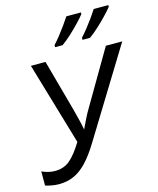

<svg xmlns="http://www.w3.org/2000/svg" viewBox="-137 -1038 939 1143"><g transform="rotate(-15 333.0 -467.0)"><path d="M83 10Q61 10 37.5 5.5Q14 1 0 -4V-91Q17 -83 38 -77.5Q59 -72 81 -72Q135 -72 172.5 -103.5Q210 -135 253 -205L103 -714H193L279 -401Q288 -367 296.5 -333Q305 -299 311 -266Q325 -295 339 -324Q353 -353 370 -381L565 -714H666L337 -178Q295 -109 256 -68Q217 -27 175.5 -8.5Q134 10 83 10ZM440 -784V-797Q458 -816 478.5 -842Q499 -868 518.5 -895Q538 -922 552 -944H642V-934Q629 -917 601.5 -888Q574 -859 543 -830.5Q512 -802 486 -784ZM271 -784V-797Q289 -816 309.5 -842Q330 -868 349.5 -895Q369 -922 383 -944H473V-934Q460 -917 432.5 -888Q405 -859 374 -830.5Q343 -802 317 -784Z"/></g></svg>

Font: Manna Sans
Style: Italic
Weight: 400
Italic angle: -12°
Designer: Monotype Design Team
Foundry: Monotype Imaging Inc.
Version: Version 2.001.1; ttfautohint (v1.8.2)